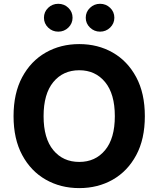

<svg xmlns="http://www.w3.org/2000/svg" viewBox="-20 -966 822 996"><path d="M391.1 9.8Q294.4 9.8 217.3 -34.2Q140.1 -78.1 95.2 -161.6Q50.3 -245.1 50.3 -363.3Q50.3 -482.4 95.2 -565.9Q140.1 -649.4 217.3 -693.4Q294.4 -737.3 391.1 -737.3Q487.8 -737.3 564.7 -693.4Q641.6 -649.4 686.5 -565.9Q731.4 -482.4 731.4 -363.3Q731.4 -244.1 686.5 -160.9Q641.6 -77.6 564.7 -33.9Q487.8 9.8 391.1 9.8ZM206.1 -363.3Q206.1 -248 256.6 -187Q307.1 -126 391.1 -126Q474.6 -126 525.1 -187Q575.7 -248 575.7 -363.3Q575.7 -479 525.1 -540.3Q474.6 -601.6 391.1 -601.6Q307.1 -601.6 256.6 -540.3Q206.1 -479 206.1 -363.3ZM499 -801.8Q468.8 -801.8 446.8 -823Q424.8 -844.2 424.8 -874Q424.8 -904.3 446.8 -925.3Q468.8 -946.3 499 -946.3Q529.8 -946.3 551.5 -925.3Q573.2 -904.3 573.2 -874Q573.2 -844.2 551.5 -823Q529.8 -801.8 499 -801.8ZM208 -874Q208 -904.3 229.7 -925.3Q251.5 -946.3 282.2 -946.3Q313 -946.3 334.7 -925.3Q356.4 -904.3 356.4 -874Q356.4 -844.2 334.7 -823Q313 -801.8 282.2 -801.8Q251.5 -801.8 229.7 -823Q208 -844.2 208 -874Z"/></svg>

Font: Konkhmer Sleokchher
Style: Regular
Weight: 400
Designer: Suon May Sophanith
Version: Version 1.000; ttfautohint (v1.8.4.7-5d5b);gftools[0.9.23]